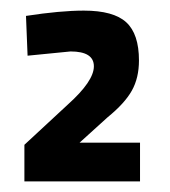

<svg xmlns="http://www.w3.org/2000/svg" viewBox="-20 -820 320 362"><path d="M244 -478H26V-547L108 -623Q157 -667 157 -695Q157 -723 113 -723L32 -715L29 -790Q94 -800 138 -800Q194 -800 218 -778Q242 -756 242 -706Q242 -673 228.5 -649Q215 -625 183 -599L130 -551H244Z"/></svg>

Font: TitilliumText
Style: Medium
Weight: 500
Designer: Accademia di Belle Arti di Urbino and others
Foundry: Accademia di Belle Arti di Urbino and others.
Version: Version 60.001